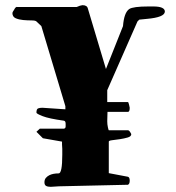

<svg xmlns="http://www.w3.org/2000/svg" viewBox="-20 -721 680 743"><path d="M208 0 176 2Q165 2 158.5 -1.5Q152 -5 152 -15.5Q152 -26 157.5 -32.5Q163 -39 171 -43Q185 -50 207 -50Q221 -50 221 -122V-145L220 -162V-173L146 -186L121 -211L134 -223H227Q234 -224 234 -232V-242Q234 -253 227 -254Q169 -262 145 -271.5Q121 -281 121 -285Q121 -299 127.5 -301.5Q134 -304 144 -304L233 -298V-310L140 -620L121 -638Q117 -642 101.5 -642Q86 -642 69.5 -643.5Q53 -645 40.5 -650.5Q28 -656 28 -671Q28 -672 30 -676Q33 -680 35 -684Q41 -696 47 -694H277Q290 -700 299 -701Q317 -701 320 -688L390 -454L456 -620Q460 -672 480 -686Q495 -696 555 -696H573Q618 -696 618 -676Q617 -654 549 -648Q531 -646 519 -645L512 -638L395 -372V-326H475Q477 -326 479.5 -315.5Q482 -305 482 -304Q482 -288 475 -288H396L395 -252Q395 -240 397.5 -228.5Q400 -217 401 -217H475Q481 -217 488 -202Q488 -193 474.5 -189Q461 -185 444.5 -182.5Q428 -180 414.5 -178.5Q401 -177 401 -173V-51L475 -37Q482 -35 482 -22Q482 -9 475 -6Z"/></svg>

Font: Miltonian Tattoo
Style: Regular
Weight: 400
Designer: Pablo Impallari
Foundry: Pablo Impallari
Version: Version 1.008